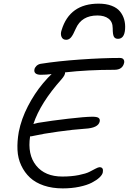

<svg xmlns="http://www.w3.org/2000/svg" viewBox="-20 -999 706 1053"><path d="M521 -979Q562 -979 592 -967.5Q622.1 -956.1 638.2 -936Q654.3 -916 661.1 -891.8Q668 -867.7 666 -838.9Q662.1 -786.1 627 -786.1Q610.8 -786.1 604.5 -798.1Q598.1 -810.1 598.1 -844.2Q598.1 -879.4 575.4 -896.7Q552.7 -914.1 514.2 -914.1Q427.7 -914.1 396 -842.8Q380.4 -806.2 369.1 -793.5Q357.9 -780.8 342.8 -780.8Q324.2 -780.8 317.4 -796.9Q310.5 -813 317.9 -834Q361.8 -979 521 -979ZM164.1 -253.9Q153.8 -251 145 -251Q129.9 -151.4 178.2 -91.1Q226.6 -30.8 321.8 -30.8Q372.1 -30.8 411.9 -38.8Q451.7 -46.9 470.2 -56.4Q488.8 -65.9 503.9 -74Q519 -82 525.9 -82Q548.8 -82 543.9 -54.2Q541.5 -40.5 525.6 -25.6Q509.8 -10.7 483.4 2.9Q457 16.6 415 25.4Q373 34.2 324.2 34.2Q266.6 34.2 220.5 18.6Q174.3 2.9 144.5 -24.9Q114.7 -52.7 96.4 -91.6Q78.1 -130.4 75.9 -176.8Q73.7 -223.1 83 -275.9Q97.2 -347.2 133.1 -416.5Q168.9 -485.8 215.8 -542Q246.1 -577.6 263.2 -592.8Q233.9 -588.9 204.1 -588.9Q184.1 -588.9 175 -596.7Q166 -604.5 168.9 -618.2Q170.4 -627.9 179.4 -637Q188.5 -646 202.1 -648.9Q297.9 -664.1 420.4 -672.6Q543 -681.2 637.2 -681.2Q650.9 -681.2 656.7 -674.1Q662.6 -667 661.1 -655.8Q652.8 -616.2 607.9 -616.2Q461.4 -616.2 336.9 -602.1Q338.4 -588.4 317.9 -564.9Q201.2 -434.1 163.1 -318.8Q175.8 -322.3 188 -325.2Q266.1 -337.9 355 -348.1Q443.8 -358.4 485.8 -358.9Q511.7 -358.9 520.5 -352.5Q529.3 -346.2 526.9 -333Q519.5 -296.9 445.8 -293Q381.8 -288.6 298.8 -277.1Q215.8 -265.6 164.1 -253.9Z"/></svg>

Font: Shantell Sans Bouncy
Style: Italic
Weight: 300
Italic angle: -11.31°
Designer: Stephen Nixon, Anya Danilova, Shantell Martin
Foundry: Arrow Type
Version: Version 1.006;[9816181b4]